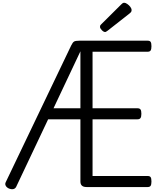

<svg xmlns="http://www.w3.org/2000/svg" viewBox="-20 -1356 1165 1392"><path d="M1051 0H607Q585 0 574 -10Q563 -20 563 -40V-491H329L97 -1Q90 12 76 15Q62 18 43 10Q27 2 21 -10.5Q15 -23 22 -36L496 -1026Q507 -1049 517.5 -1055Q528 -1061 556 -1061H1051Q1066 -1061 1072 -1052.5Q1078 -1044 1078 -1021Q1078 -999 1072 -990Q1066 -981 1051 -981H651V-571H977Q992 -571 998.5 -562.5Q1005 -554 1005 -531Q1005 -509 998.5 -500Q992 -491 977 -491H651V-80H1051Q1066 -80 1072 -71.5Q1078 -63 1078 -40Q1078 -18 1072 -9Q1066 0 1051 0ZM368 -571H563V-984ZM742 -1124Q731 -1124 718 -1137.5Q705 -1151 705 -1161Q705 -1165 706 -1169Q707 -1173 713 -1179L860 -1325Q865 -1330 869.5 -1333Q874 -1336 881 -1336Q890 -1336 903 -1327Q916 -1318 925 -1306Q934 -1294 934 -1283Q934 -1276 931.5 -1271Q929 -1266 919 -1258L761 -1134Q755 -1130 750.5 -1127Q746 -1124 742 -1124Z"/></svg>

Font: Playwrite AR
Style: Regular
Weight: 400
Designer: Veronika Burian, José Scaglione
Foundry: TypeTogether
Version: Version 1.002